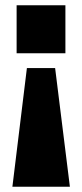

<svg xmlns="http://www.w3.org/2000/svg" viewBox="-20 -528 312 728"><path d="M43 -326V-508H228V-326ZM27 180 82 -270H189L245 180Z"/></svg>

Font: Mulish Black
Style: Regular
Weight: 900
Designer: Vernon Adams
Foundry: Vernon Adams
Version: Version 3.603; ttfautohint (v1.8.3)